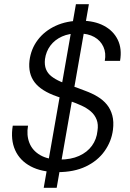

<svg xmlns="http://www.w3.org/2000/svg" viewBox="-20 -811 623 918"><path d="M189 87 343 -791H405L251 87ZM256 12Q179 12 127 -15.5Q75 -43 52.5 -93Q30 -143 41 -210H114Q106 -165 120.5 -128Q135 -91 172 -69.5Q209 -48 265 -48Q319 -48 358 -65.5Q397 -83 419.5 -114Q442 -145 446 -185Q451 -216 442 -239Q433 -262 414.5 -278Q396 -294 370 -306Q344 -318 313.5 -328.5Q283 -339 252 -350Q177 -376 145.5 -417.5Q114 -459 121 -521Q128 -577 160.5 -620Q193 -663 246 -687.5Q299 -712 367 -712Q431 -712 476.5 -688Q522 -664 543 -621Q564 -578 554 -520H481Q488 -557 474.5 -587Q461 -617 431 -634Q401 -651 356 -651Q311 -652 276.5 -636.5Q242 -621 221 -593Q200 -565 195 -528Q192 -500 200 -480Q208 -460 226 -446Q244 -432 269 -421Q294 -410 324 -400Q354 -390 387 -377Q420 -365 446.5 -349Q473 -333 491 -311Q509 -289 517 -259Q525 -229 520 -190Q513 -135 480 -88.5Q447 -42 390.5 -15Q334 12 256 12Z"/></svg>

Font: DM Sans 11pt Light
Style: Italic
Weight: 300
Italic angle: -10°
Version: Version 4.004;gftools[0.9.30]